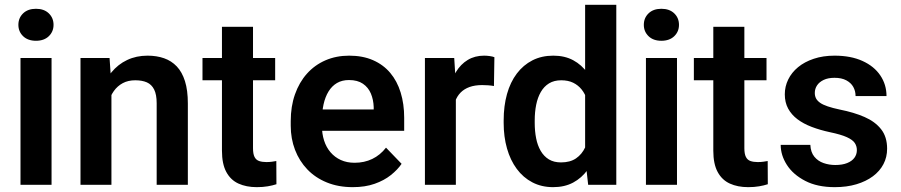

<svg xmlns="http://www.w3.org/2000/svg" viewBox="-20 -770 3756 800"><path d="M194.8 -528.3V0H65.4V-528.3ZM56.6 -666.5Q56.6 -695.3 76.4 -714.4Q96.2 -733.4 129.9 -733.4Q163.6 -733.4 183.3 -714.4Q203.1 -695.3 203.1 -666.5Q203.1 -638.2 183.3 -619.1Q163.6 -600.1 129.9 -600.1Q96.2 -600.1 76.4 -619.1Q56.6 -638.2 56.6 -666.5Z M444.3 -415.5V0H315.4V-528.3H436.5ZM423.8 -283.2H385.7Q386.2 -340.8 401.4 -387.7Q416.5 -434.6 444.1 -468.3Q471.7 -502 509.8 -520Q547.9 -538.1 594.7 -538.1Q632.8 -538.1 663.6 -527.3Q694.3 -516.6 716.6 -493.2Q738.8 -469.7 750.7 -431.9Q762.7 -394 762.7 -338.9V0H632.8V-339.8Q632.8 -376 622.3 -397Q611.8 -418 592 -426.8Q572.3 -435.5 543.5 -435.5Q513.7 -435.5 491.5 -423.6Q469.2 -411.6 454.3 -390.6Q439.5 -369.6 431.6 -342.3Q423.8 -314.9 423.8 -283.2Z M1126.5 -528.3V-435.5H823.7V-528.3ZM904.8 -658.2H1034.2V-152.3Q1034.2 -128.9 1040.5 -116.2Q1046.9 -103.5 1059.6 -99.1Q1072.3 -94.7 1089.8 -94.7Q1102.5 -94.7 1113.3 -96.2Q1124 -97.7 1131.3 -99.1L1131.8 -2.4Q1115.7 2.9 1095.5 6.3Q1075.2 9.8 1049.8 9.8Q1006.3 9.8 973.6 -5.1Q940.9 -20 922.9 -53.5Q904.8 -86.9 904.8 -142.1Z M1449.7 9.8Q1389.6 9.8 1341.8 -9.8Q1293.9 -29.3 1260.5 -64.2Q1227.1 -99.1 1209.2 -145.8Q1191.4 -192.4 1191.4 -246.1V-265.6Q1191.4 -326.7 1209 -376.7Q1226.6 -426.8 1258.8 -462.9Q1291 -499 1335.9 -518.6Q1380.9 -538.1 1435.1 -538.1Q1491.2 -538.1 1534.2 -519.3Q1577.1 -500.5 1606 -466.3Q1634.8 -432.1 1649.4 -384.5Q1664.1 -336.9 1664.1 -279.3V-225.1H1250V-314H1537.1V-323.7Q1536.1 -354.5 1525.4 -380.1Q1514.6 -405.8 1492.2 -421.1Q1469.7 -436.5 1434.1 -436.5Q1405.3 -436.5 1384 -424.1Q1362.8 -411.6 1348.9 -388.9Q1335 -366.2 1328.1 -335Q1321.3 -303.7 1321.3 -265.6V-246.1Q1321.3 -212.9 1330.3 -184.6Q1339.4 -156.2 1357.2 -135.5Q1375 -114.7 1400.1 -103.3Q1425.3 -91.8 1457.5 -91.8Q1498 -91.8 1531 -107.7Q1564 -123.5 1588.4 -154.8L1653.3 -87.4Q1636.7 -63 1608.6 -40.5Q1580.6 -18.1 1541 -4.2Q1501.5 9.8 1449.7 9.8Z M1879.4 -420.4V0H1750.5V-528.3H1872.6ZM2040 -531.7 2038.1 -411.6Q2027.3 -413.6 2013.9 -414.6Q2000.5 -415.5 1988.8 -415.5Q1959 -415.5 1936.5 -407.5Q1914.1 -399.4 1899.2 -384.3Q1884.3 -369.1 1876.5 -347.4Q1868.7 -325.7 1867.7 -298.3L1839.8 -301.8Q1839.8 -352.1 1850.1 -395Q1860.4 -438 1879.9 -470.2Q1899.4 -502.4 1929 -520.3Q1958.5 -538.1 1997.1 -538.1Q2007.8 -538.1 2020.3 -536.4Q2032.7 -534.7 2040 -531.7Z M2418 -112.3V-750H2547.9V0H2430.7ZM2078.6 -257.8V-268.1Q2078.6 -328.6 2092.5 -378.2Q2106.4 -427.7 2133.3 -463.4Q2160.2 -499 2198.5 -518.6Q2236.8 -538.1 2285.6 -538.1Q2333 -538.1 2368.4 -519Q2403.8 -500 2429 -464.8Q2454.1 -429.7 2469.2 -381.6Q2484.4 -333.5 2491.2 -275.9V-248Q2484.4 -191.9 2469.2 -145Q2454.1 -98.1 2429 -63.2Q2403.8 -28.3 2368.2 -9.3Q2332.5 9.8 2284.7 9.8Q2236.3 9.8 2198 -10.3Q2159.7 -30.3 2133.1 -66.4Q2106.4 -102.5 2092.5 -151.4Q2078.6 -200.2 2078.6 -257.8ZM2208 -268.1V-257.8Q2208 -223.6 2213.9 -193.8Q2219.7 -164.1 2232.9 -141.4Q2246.1 -118.7 2266.8 -106Q2287.6 -93.3 2317.4 -93.3Q2355.5 -93.3 2380.1 -110.1Q2404.8 -127 2418.5 -156.5Q2432.1 -186 2436 -223.1V-299.8Q2434.1 -329.1 2426 -354Q2418 -378.9 2403.6 -397Q2389.2 -415 2368.2 -425.3Q2347.2 -435.5 2318.4 -435.5Q2288.6 -435.5 2267.6 -422.6Q2246.6 -409.7 2233.4 -386.7Q2220.2 -363.8 2214.1 -333.5Q2208 -303.2 2208 -268.1Z M2800.8 -528.3V0H2671.4V-528.3ZM2662.6 -666.5Q2662.6 -695.3 2682.4 -714.4Q2702.1 -733.4 2735.8 -733.4Q2769.5 -733.4 2789.3 -714.4Q2809.1 -695.3 2809.1 -666.5Q2809.1 -638.2 2789.3 -619.1Q2769.5 -600.1 2735.8 -600.1Q2702.1 -600.1 2682.4 -619.1Q2662.6 -638.2 2662.6 -666.5Z M3173.8 -528.3V-435.5H2871.1V-528.3ZM2952.1 -658.2H3081.5V-152.3Q3081.5 -128.9 3087.9 -116.2Q3094.2 -103.5 3106.9 -99.1Q3119.6 -94.7 3137.2 -94.7Q3149.9 -94.7 3160.6 -96.2Q3171.4 -97.7 3178.7 -99.1L3179.2 -2.4Q3163.1 2.9 3142.8 6.3Q3122.6 9.8 3097.2 9.8Q3053.7 9.8 3021 -5.1Q2988.3 -20 2970.2 -53.5Q2952.1 -86.9 2952.1 -142.1Z M3550.3 -144.5Q3550.3 -161.1 3541.5 -174.3Q3532.7 -187.5 3508.5 -198.5Q3484.4 -209.5 3438 -219.2Q3397 -228 3362.3 -241.2Q3327.6 -254.4 3302.7 -273.2Q3277.8 -292 3263.9 -317.6Q3250 -343.3 3250 -377Q3250 -409.7 3264.2 -438.7Q3278.3 -467.8 3305.2 -490Q3332 -512.2 3370.6 -525.1Q3409.2 -538.1 3457.5 -538.1Q3524.9 -538.1 3573.5 -516.1Q3622.1 -494.1 3647.9 -455.8Q3673.8 -417.5 3673.8 -369.6H3544.9Q3544.9 -390.6 3535.4 -407.7Q3525.9 -424.8 3506.3 -435.3Q3486.8 -445.8 3457 -445.8Q3430.2 -445.8 3411.9 -437Q3393.6 -428.2 3384.3 -414.1Q3375 -399.9 3375 -382.8Q3375 -370.1 3380.1 -360.1Q3385.3 -350.1 3397 -341.8Q3408.7 -333.5 3429 -326.7Q3449.2 -319.8 3479 -313.5Q3538.1 -301.8 3582.3 -282.5Q3626.5 -263.2 3651.4 -231.4Q3676.3 -199.7 3676.3 -150.4Q3676.3 -115.2 3661.1 -86.2Q3646 -57.1 3617.2 -35.6Q3588.4 -14.2 3548.3 -2.2Q3508.3 9.8 3458 9.8Q3385.3 9.8 3335 -16.4Q3284.7 -42.5 3258.8 -82.8Q3232.9 -123 3232.9 -166.5H3356.4Q3357.9 -135.7 3373 -117.2Q3388.2 -98.6 3411.4 -90.6Q3434.6 -82.5 3460.4 -82.5Q3489.7 -82.5 3509.8 -90.6Q3529.8 -98.6 3540 -112.5Q3550.3 -126.5 3550.3 -144.5Z"/></svg>

Font: Roboto SemiBold
Style: Regular
Weight: 600
Designer: Christian Robertson
Foundry: Google
Version: Version 3.009; 2024